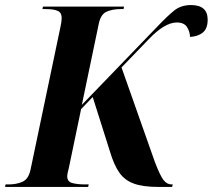

<svg xmlns="http://www.w3.org/2000/svg" viewBox="-43 -740 842 760"><path d="M-23 0 -21 -10H-8Q22 -10 46 -20.5Q70 -31 78 -69L196 -632Q201 -654 201 -667Q202 -688 187.5 -696Q173 -704 138 -704H125L127 -714H448L446 -704H433Q403 -704 379.5 -694Q356 -684 348 -646L281 -325L581 -636Q618 -675 645.5 -697.5Q673 -720 713 -720Q779 -720 779 -662Q779 -626 759 -610.5Q739 -595 709 -594Q709 -614 697.5 -632.5Q686 -651 657 -651Q609 -651 546 -585L438 -473L570 -99Q591 -44 604.5 -27Q618 -10 636 -10H641L638 0H585Q524 0 487.5 -13Q451 -26 429.5 -56.5Q408 -87 392 -141L324 -356L278 -308L229 -73Q223 -51 223 -43Q223 -21 243 -15.5Q263 -10 294 -10H308L306 0Z"/></svg>

Font: Noto Serif Display SemiCondensed
Style: Bold Italic
Weight: 700
Width: 4
Italic angle: -12°
Designer: Monotype Design Team
Foundry: Monotype Imaging Inc.
Version: Version 2.009